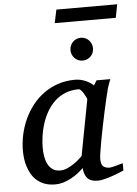

<svg xmlns="http://www.w3.org/2000/svg" viewBox="-58 -891 675 948"><g transform="rotate(-5 279.5 -417.5)"><path d="M371.1 -392.1Q371.6 -394.5 367.4 -403.3Q363.3 -412.1 357.4 -421.6Q351.6 -431.2 345 -438.5Q338.4 -445.8 334 -445.8Q295.9 -445.8 265.9 -433.3Q235.8 -420.9 213.4 -399.7Q190.9 -378.4 175 -350.6Q159.2 -322.8 149.4 -292.5Q139.6 -262.2 135.3 -231.4Q130.9 -200.7 130.9 -172.9Q130.9 -151.9 134.3 -130.9Q137.7 -109.9 146.2 -92.8Q154.8 -75.7 169.7 -64.9Q184.6 -54.2 208 -54.2Q225.6 -54.2 243.2 -62Q260.7 -69.8 275.9 -80.1Q291 -90.3 302.2 -100.6Q313.5 -110.8 318.8 -116.2ZM518.1 -26.9Q512.2 -24.4 496.6 -17.8Q481 -11.2 461.7 -4.6Q442.4 2 422.6 7.1Q402.8 12.2 388.2 12.2Q370.1 12.2 357.7 7.8Q345.2 3.4 337.2 -5.4Q329.1 -14.2 324.7 -26.9Q320.3 -39.6 318.8 -56.2Q307.6 -45.4 292.5 -33.4Q277.3 -21.5 259 -11.2Q240.7 -1 220 5.6Q199.2 12.2 176.8 12.2Q147.5 12.2 125.2 3.9Q103 -4.4 86.9 -18.3Q70.8 -32.2 60.3 -50.5Q49.8 -68.8 43.5 -88.6Q37.1 -108.4 34.7 -128.7Q32.2 -148.9 32.2 -167Q32.2 -205.6 40.5 -244.9Q48.8 -284.2 65.2 -320.6Q81.5 -356.9 106 -388.7Q130.4 -420.4 162.4 -443.8Q194.3 -467.3 233.6 -480.7Q272.9 -494.1 319.8 -494.1Q333.5 -494.1 346.9 -491Q360.4 -487.8 372.1 -482.7Q383.8 -477.5 393.6 -471.2Q403.3 -464.8 410.2 -458L424.8 -481.9H493.2Q490.7 -476.1 487.8 -468Q484.9 -460 481.9 -451.7Q479 -443.4 476.8 -436Q474.6 -428.7 474.1 -424.8Q470.7 -411.6 464.4 -385Q458 -358.4 450.9 -325.2Q443.8 -292 436.3 -255.6Q428.7 -219.2 422.9 -186.8Q417 -154.3 413.1 -129.2Q409.2 -104 409.2 -92.8Q409.2 -66.4 420.4 -56.6Q431.6 -46.9 452.1 -46.9Q457 -46.9 466.6 -49.1Q476.1 -51.3 486.3 -54.2Q496.6 -57.1 505.4 -59.6Q514.2 -62 518.1 -63ZM546.4 -781.2H243.7L257.8 -847.2H559.1ZM421.4 -641.1Q421.4 -629.4 417 -619.1Q412.6 -608.9 405 -601.3Q397.5 -593.8 387.2 -589.4Q377 -585 365.2 -585Q353.5 -585 343.5 -589.4Q333.5 -593.8 325.9 -601.3Q318.4 -608.9 314 -619.1Q309.6 -629.4 309.6 -641.1Q309.6 -652.8 313.7 -663.1Q317.9 -673.3 325.4 -681.2Q333 -689 343.3 -693.6Q353.5 -698.2 365.2 -698.2Q377 -698.2 387.2 -693.8Q397.5 -689.5 405 -681.6Q412.6 -673.8 417 -663.3Q421.4 -652.8 421.4 -641.1Z"/></g></svg>

Font: Charis SIL Eur
Style: Italic
Weight: 400
Italic angle: -11°
Foundry: SIL International
Version: Version 5.000